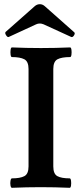

<svg xmlns="http://www.w3.org/2000/svg" viewBox="-20 -892 386 915"><path d="M37 3Q32 3 30 -8Q28 -19 30 -30.5Q32 -42 37 -42Q76 -42 96 -52.5Q116 -63 116 -99V-563Q116 -599 96 -609.5Q76 -620 37 -620Q32 -620 30.5 -631.5Q29 -643 30.5 -654.5Q32 -666 37 -666Q106 -663 175 -663Q245 -663 314 -666Q319 -666 320.5 -654.5Q322 -643 320.5 -631.5Q319 -620 314 -620Q274 -620 254 -609.5Q234 -599 234 -563V-99Q234 -63 253.5 -52.5Q273 -42 312 -42Q317 -42 318.5 -30.5Q320 -19 318.5 -8Q317 3 312 3Q243 0 174 0Q106 0 37 3ZM22 -716Q16 -713 9 -724Q2 -735 7 -740L145 -862Q156 -872 170 -872Q183 -872 194 -862L334 -738Q339 -733 332.5 -723Q326 -713 319 -716L188 -776Q178 -780 170 -780Q160 -780 152 -776Z"/></svg>

Font: Junicode
Style: Bold
Weight: 700
Designer: Peter S. Baker
Version: Version 2.100; ttfautohint (v1.8.4)